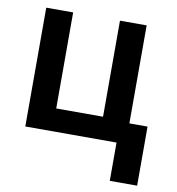

<svg xmlns="http://www.w3.org/2000/svg" viewBox="-79 -602 777 844"><g transform="rotate(10 309.0 -179.5)"><path d="M507.8 -92.8H588.9V170.9H466.8V0H59.6V-530.3H179.7V-101.6H388.7V-530.3H507.8Z"/></g></svg>

Font: Pretendard SemiBold
Style: Regular
Weight: 600
Designer: Base glyphs from Inter by Rasmus Andersson; Hangeul glyphs from Noto Sans CJK(Source Han Sans) by Jang Soo-young and Kan
Foundry: Kil Hyung-jin
Version: Version 1.309